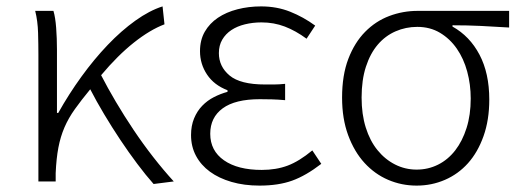

<svg xmlns="http://www.w3.org/2000/svg" viewBox="-20 -567 1624 600"><path d="M460 8Q436 -19 409 -55Q382 -91 356 -130Q330 -169 305.5 -210Q281 -251 262 -288Q234 -254 214 -226Q194 -198 181.5 -169Q169 -140 162.5 -106Q156 -72 154 -26V0H100V-395Q100 -427 99 -464Q98 -501 90 -533H147Q153 -513 155.5 -480Q158 -447 158 -412V-214H162Q195 -273 234.5 -327.5Q274 -382 316.5 -426.5Q359 -471 403 -502.5Q447 -534 488 -547L494 -491Q449 -474 398.5 -434Q348 -394 296 -332Q316 -293 342 -249Q368 -205 397.5 -161Q427 -117 459 -76Q491 -35 523 0Z M791 13Q743 13 703.5 1.5Q664 -10 636 -30.5Q608 -51 592.5 -80Q577 -109 577 -145Q577 -174 586.5 -197Q596 -220 612 -236.5Q628 -253 648.5 -263.5Q669 -274 691 -280V-285Q649 -301 627 -334Q605 -367 605 -407Q605 -442 620 -468Q635 -494 661 -511.5Q687 -529 722 -538Q757 -547 796 -547Q845 -547 886.5 -530.5Q928 -514 965 -487L938 -446Q904 -471 870 -484Q836 -497 797 -497Q770 -497 745.5 -491Q721 -485 703 -473Q685 -461 674.5 -443Q664 -425 664 -401Q664 -359 697.5 -331Q731 -303 808 -303Q822 -303 836.5 -303Q851 -303 871 -305V-254Q848 -256 829.5 -256.5Q811 -257 792 -257Q715 -257 676 -228.5Q637 -200 637 -149Q637 -96 680 -66Q723 -36 798 -36Q843 -36 879 -49.5Q915 -63 956 -97L984 -55Q936 -18 893 -2.5Q850 13 791 13Z M1282 13Q1235 13 1193 -5Q1151 -23 1119 -58Q1087 -93 1068 -144.5Q1049 -196 1049 -262Q1049 -332 1068.5 -383Q1088 -434 1121 -467.5Q1154 -501 1196.5 -517Q1239 -533 1285 -533H1571V-481Q1524 -484 1482 -486Q1440 -488 1394 -488V-484Q1448 -454 1478.5 -396Q1509 -338 1509 -256Q1509 -192 1491 -141.5Q1473 -91 1442.5 -57Q1412 -23 1370.5 -5Q1329 13 1282 13ZM1282 -37Q1318 -37 1349 -52.5Q1380 -68 1402.5 -97Q1425 -126 1438 -167Q1451 -208 1451 -259Q1451 -303 1440 -343.5Q1429 -384 1407.5 -415Q1386 -446 1355 -464.5Q1324 -483 1284 -483Q1248 -483 1216 -469Q1184 -455 1160.5 -427.5Q1137 -400 1123.5 -358.5Q1110 -317 1110 -262Q1110 -210 1123 -168.5Q1136 -127 1159.5 -98Q1183 -69 1214.5 -53Q1246 -37 1282 -37Z"/></svg>

Font: Kinto Sans Light
Style: Regular
Weight: 300
Designer: Authors: Ryoko NISHIZUKA  (kana & ideographs); Paul D. Hunt (Latin, Greek & Cyrillic); Wenlong ZHANG  (bopomofo); Sandol
Foundry: Adobe Systems Incorporated, ookami Inc.
Version: Version 0.001